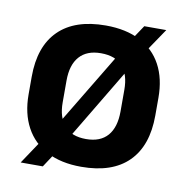

<svg xmlns="http://www.w3.org/2000/svg" viewBox="-68 -592 674 692"><g transform="rotate(10 269.0 -245.5)"><path d="M269 13Q195.5 13 143.8 -13.8Q92 -40.5 64.8 -91Q37.5 -141.5 37.5 -211.5V-276Q37.5 -387 96.8 -445.5Q156 -504 269 -504Q343 -504 394.8 -477.2Q446.5 -450.5 473.5 -400.5Q500.5 -350.5 500.5 -280V-215.5Q500.5 -104.5 441.5 -45.8Q382.5 13 269 13ZM52 35.5 123.5 -71.5 151.5 -109 345 -430 363.5 -462.5 405.5 -525.5H486L417 -423.5L390 -386.5L198.5 -66.5L179 -34.5L133 35.5ZM269 -88.5Q321 -88.5 347.8 -119.2Q374.5 -150 374.5 -208V-287.5Q374.5 -342.5 348.5 -372.5Q322.5 -402.5 269 -402.5Q217.5 -402.5 190.5 -372Q163.5 -341.5 163.5 -284V-204Q163.5 -149 189.8 -118.8Q216 -88.5 269 -88.5Z"/></g></svg>

Font: Anek Gujarati SemiBold
Style: Regular
Weight: 600
Designer: Mrunmayee Ghaisas (Gujarati), Yesha Goshar (Latin)
Foundry: Ek Type
Version: Version 1.003